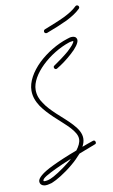

<svg xmlns="http://www.w3.org/2000/svg" viewBox="-91 -808 533 902"><g transform="rotate(-10 176.0 -356.5)"><path d="M175 -675C170 -673 168 -667 170 -662C172 -657 178 -655 183 -657C221 -671 254 -685 282 -698C310 -712 333 -727 349 -743C353 -747 353 -753 349 -757C345 -761 339 -761 335 -757C320 -742 299 -729 273 -716C246 -703 213 -690 175 -675ZM190 -500C185 -498 184 -491 187 -487C189 -482 196 -481 200 -484C224 -498 252 -519 275 -540C300 -562 317 -585 317 -599C317 -606 314 -610 310 -614C307 -616 302 -618 295 -618C291 -618 288 -618 284 -617C280 -616 276 -615 271 -613C220 -597 168 -565 129 -528C89 -489 63 -444 63 -402C63 -373 73 -349 88 -326C103 -304 123 -283 144 -263C170 -238 196 -217 215 -196C232 -177 244 -159 244 -140C244 -123 235 -106 222 -89C174 -71 134 -54 103 -39C48 -13 25 9 25 24C25 32 28 38 34 42C38 45 45 47 52 47C58 47 65 46 71 44C78 43 83 41 87 39C103 33 147 8 187 -26C204 -40 220 -56 234 -72C258 -81 284 -91 312 -102C318 -103 320 -109 318 -114C317 -120 311 -122 306 -120C287 -114 270 -107 253 -101C260 -114 264 -127 264 -140C264 -164 251 -186 229 -210C210 -231 184 -253 158 -277C137 -297 118 -316 105 -337C91 -356 83 -378 83 -402C83 -439 108 -479 143 -513C180 -549 229 -579 277 -595C281 -596 284 -597 287 -597C290 -598 293 -598 295 -598C296 -598 296 -598 297 -598C297 -588 281 -572 262 -554C240 -535 212 -515 190 -500ZM46 26C45 25 45 25 45 24C45 12 73 -2 112 -21C133 -31 160 -43 190 -55C185 -50 180 -45 174 -41C136 -10 95 15 79 21C76 22 71 24 67 25C62 26 57 27 52 27C49 27 47 27 46 26Z"/></g></svg>

Font: Mistral SingleLine OTF-SVG Regular
Style: Regular
Weight: 300
Designer: François Chastanet, Élisa Garzelli, Anais Alves, Morgane Autin
Foundry: institut supérieur des arts et du design Toulouse / isdaT
Version: Version 1.000;hotconv 1.0.117;makeotfexe 2.5.65602 DEVELOPME